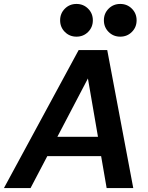

<svg xmlns="http://www.w3.org/2000/svg" viewBox="-51 -954 752 974"><path d="M-31 0 348 -700H493L625 0H490L462 -162H189L104 0ZM240 -260H446L395 -556ZM559 -768Q524 -768 500 -792Q476 -816 476 -851Q476 -886 500 -910Q524 -934 559 -934Q594 -934 618 -910Q642 -886 642 -851Q642 -816 618 -792Q594 -768 559 -768ZM337 -768Q302 -768 278 -792Q254 -816 254 -851Q254 -886 278 -910Q302 -934 337 -934Q372 -934 396 -910Q420 -886 420 -851Q420 -816 396 -792Q372 -768 337 -768Z"/></svg>

Font: Rethink Sans
Style: Bold Italic
Weight: 700
Italic angle: -10°
Designer: The Rethink Sans project authors (Hans Thiessen). DM Sans designed by Colophon Foundry.
Foundry: Rethink Communications LLC
Version: Version 1.001